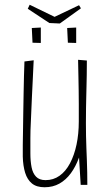

<svg xmlns="http://www.w3.org/2000/svg" viewBox="-20 -779 462 809"><path d="M168 10Q134 10 114.5 -6Q95 -22 86 -51Q77 -80 76 -119Q76 -140 76 -168.5Q76 -197 77 -231Q78 -265 78 -300Q79 -347 79.5 -387Q80 -427 81 -457.5Q82 -488 82.5 -504Q83 -520 83 -520L122 -525Q122 -525 121 -506Q120 -487 118.5 -452.5Q117 -418 114.5 -370.5Q112 -323 110 -266Q109 -248 108.5 -230.5Q108 -213 108 -196Q108 -179 108 -163.5Q108 -148 108 -133Q108 -100 113 -74.5Q118 -49 132 -34.5Q146 -20 172 -20Q205 -20 231 -38.5Q257 -57 275 -91Q293 -125 302.5 -170Q312 -215 312 -268L339 -285Q339 -239 332.5 -195Q326 -151 312.5 -114Q299 -77 278.5 -49Q258 -21 230.5 -5.5Q203 10 168 10ZM320 0 313 -116Q312 -154 312 -192.5Q312 -231 312 -268Q312 -311 312 -341Q312 -371 311.5 -397.5Q311 -424 310.5 -454Q310 -484 309 -527L346 -524Q346 -489 345.5 -463Q345 -437 344.5 -416Q344 -395 343.5 -373Q343 -351 342.5 -324Q342 -297 342 -260Q342 -233 342.5 -207Q343 -181 344 -155.5Q345 -130 346 -104.5Q347 -79 347.5 -53Q348 -27 348 0ZM232 -680 188 -682 97 -742 105 -759 210 -708 313 -757 321 -744ZM152 -598 117 -599 114 -661 152 -663ZM301 -598 266 -599 263 -661 301 -663Z"/></svg>

Font: Truculenta Thin
Style: Regular
Weight: 250
Version: Version 1.002